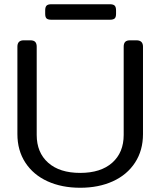

<svg xmlns="http://www.w3.org/2000/svg" viewBox="-20 -870 756 905"><path d="M193 -805V-821Q193 -837 199.5 -843.5Q206 -850 222 -850H498Q514 -850 520.5 -843.5Q527 -837 527 -821V-805Q527 -789 520.5 -783Q514 -777 498 -777H222Q206 -777 199.5 -783Q193 -789 193 -805ZM62 -238V-650Q62 -680 92 -680H123Q139 -680 146 -672.5Q153 -665 153 -650V-234Q153 -151 207 -103Q261 -55 358 -55Q455 -55 509 -103Q563 -151 563 -234V-650Q563 -665 570 -672.5Q577 -680 593 -680H623Q654 -680 654 -650V-238Q654 -161 616.5 -103.5Q579 -46 512 -15.5Q445 15 358 15Q271 15 204 -15.5Q137 -46 99.5 -103.5Q62 -161 62 -238Z"/></svg>

Font: Mitr Light
Style: Regular
Weight: 300
Designer: Thanarat Vachiruckul
Foundry: Cadson Demak
Version: Version 1.002